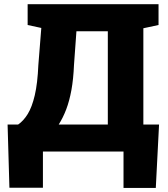

<svg xmlns="http://www.w3.org/2000/svg" viewBox="-20 -731 811 926"><path d="M25.4 174.3 16.6 -130.4H67.4Q93.3 -147.9 113.8 -181.2Q134.3 -214.4 147.7 -271.5Q161.1 -328.6 165 -418L179.2 -596.2L113.3 -610.4V-710.9H744.6V-610.4L671.4 -594.7V-130.4H747.1L731.4 175.3H575.7V0H187V174.3ZM263.2 -130.4H500V-580.1H348.6L336.9 -418Q334 -349.6 324.5 -297.1Q314.9 -244.6 299.6 -204.1Q284.2 -163.6 263.2 -130.4Z"/></svg>

Font: Roboto Slab LO Black
Style: Regular
Weight: 900
Designer: Google
Version: Version 2.000